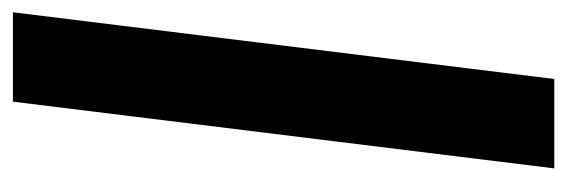

<svg xmlns="http://www.w3.org/2000/svg" viewBox="-318 -582 900 305"><g transform="rotate(-90 132.5 -430.0)"><path d="M159 0 265 -860H123L17 0Z"/></g></svg>

Font: Ny Stormning
Style: HfKr
Weight: 700
Designer: Robert Jablonski, Mew Too
Foundry: Cannot Into Space Fonts
Version: Version 0.90